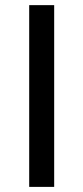

<svg xmlns="http://www.w3.org/2000/svg" viewBox="-20 -731 326 751"><path d="M191.9 0H94.2V-710.9H191.9Z"/></svg>

Font: Ufes Sans
Style: Regular
Weight: 400
Designer: Ricardo Esteves, Filipe Motta, Cassio Ferreira, Ana Quintelato & Breno Mello
Foundry: ProDesignUfes - Ricardo Esteves, Filipe Motta, Cassio Ferreira, Ana Quintelato & Breno Mello (This is a derivative work,
Version: Version 2.0